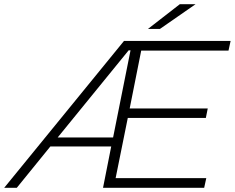

<svg xmlns="http://www.w3.org/2000/svg" viewBox="-68 -895 1119 915"><path d="M-48 0 523 -700H1031L1021 -654H605L550 -378H922L913 -333H541L483 -46H915L905 0H423L462 -197H172L12 0ZM207 -240H471L554 -655H545ZM637 -757 789 -875H864L694 -757Z"/></svg>

Font: Montserrat Light
Style: Italic
Weight: 300
Italic angle: -11.3°
Designer: Julieta Ulanovsky
Foundry: Julieta Ulanovsky
Version: Version 9.000; ttfautohint (v1.8.4.7-5d5b)